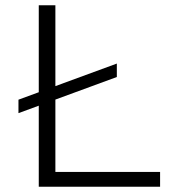

<svg xmlns="http://www.w3.org/2000/svg" viewBox="-20 -708 672 728"><path d="M50 -279V-330L423 -467V-416ZM127 0V-688H190V-56H587V0Z"/></svg>

Font: Saira Expanded Light
Style: Regular
Weight: 300
Width: 7
Designer: Hector Gatti with collaboration of the Omnibus-Type team
Foundry: Omnibus-Type
Version: Version 1.101